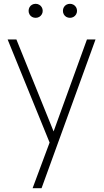

<svg xmlns="http://www.w3.org/2000/svg" viewBox="-20 -747 546 1007"><path d="M151 240 256 -42 257 42 20 -540H66L278 -16H246L436 -540H481L198 240ZM167 -653.5Q156.5 -653.5 148 -658.2Q139.5 -663 134.8 -671.5Q130 -680 130 -690Q130 -700.5 134.8 -709Q139.5 -717.5 148 -722.2Q156.5 -727 167 -727Q177 -727 185.5 -722.2Q194 -717.5 199 -709Q204 -700.5 204 -690Q204 -680 199 -671.5Q194 -663 185.5 -658.2Q177 -653.5 167 -653.5ZM347 -653.5Q336.5 -653.5 328 -658.2Q319.5 -663 314.8 -671.5Q310 -680 310 -690Q310 -700.5 314.8 -709Q319.5 -717.5 328 -722.2Q336.5 -727 347 -727Q357 -727 365.5 -722.2Q374 -717.5 379 -709Q384 -700.5 384 -690Q384 -680 379 -671.5Q374 -663 365.5 -658.2Q357 -653.5 347 -653.5Z"/></svg>

Font: Hauora
Style: Regular
Weight: 400
Designer: Wayne Shih
Foundry: WCYS
Version: Version 1.001